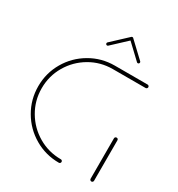

<svg xmlns="http://www.w3.org/2000/svg" viewBox="-162 -781 824 888"><g transform="rotate(30 249.5 -337.0)"><path d="M292.2 -9.3Q292.2 -5.6 289.6 -2.8Q287 0 283 0Q212.6 0 153 -34.8Q93.3 -69.6 58.5 -129.3Q23.7 -188.9 23.7 -259.3Q23.7 -329.6 58.5 -389.3Q93.3 -448.9 153 -483.7Q212.6 -518.5 283 -518.5H457.8Q461.5 -518.5 464.3 -515.7Q467 -513 467 -509.3Q467 -505.6 464.3 -502.8Q461.5 -500 457.8 -500H283Q217.4 -500 162.2 -467.6Q107 -435.2 74.6 -380Q42.2 -324.8 42.2 -259.3Q42.2 -193.7 74.6 -138.5Q107 -83.3 162.2 -50.9Q217.4 -18.5 283 -18.5Q287 -18.5 289.6 -15.9Q292.2 -13.3 292.2 -9.3ZM456.7 0Q453 0 450.2 -2.8Q447.4 -5.6 447.4 -9.3V-225.2Q447.4 -229.3 450.2 -231.9Q453 -234.4 456.7 -234.4Q460.7 -234.4 463.3 -231.9Q465.9 -229.3 465.9 -225.2V-9.3Q465.9 -5.6 463.3 -2.8Q460.7 0 456.7 0ZM287.4 -673.7Q290.7 -673.7 293 -671.5Q295.2 -669.3 295.2 -665.9Q295.2 -662.6 293 -660.4L210.4 -583.3Q208.1 -581.1 205.2 -581.1Q201.9 -581.1 199.6 -583.3Q197.4 -585.6 197.4 -588.9Q197.4 -592.2 199.6 -594.4L282.2 -671.5Q284.4 -673.7 287.4 -673.7ZM293 -671.1 374.4 -594.4Q376.7 -592.2 376.7 -588.9Q376.7 -585.6 374.4 -583.3Q372.2 -581.1 368.9 -581.1Q365.9 -581.1 363.7 -583.3L282.6 -660Z"/></g></svg>

Font: 26F Galaxy Sans Hairline
Style: Regular
Weight: 50
Designer: C₂₉H₂₅N₃O₅
Version: Version 1.100